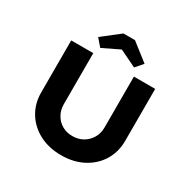

<svg xmlns="http://www.w3.org/2000/svg" viewBox="-199 -1104 1284 1297"><g transform="rotate(30 443.5 -455.5)"><path d="M444 6Q347 6 273 -33Q199 -72 157.5 -140Q116 -208 116 -295V-700H288V-302Q288 -257 308.5 -221Q329 -185 364 -164.5Q399 -144 444 -144Q491 -144 526.5 -164.5Q562 -185 583.5 -221Q605 -257 605 -302V-700H771V-295Q771 -208 729.5 -140Q688 -72 614 -33Q540 6 444 6ZM311 -754 262 -811 398 -917H488L624 -811L575 -754L428 -825H458Z"/></g></svg>

Font: Lexend Exa
Style: Bold
Weight: 700
Designer: Bonnie Shaver-Troup, Thomas Jockin
Foundry: Lexend
Version: Version 1.007